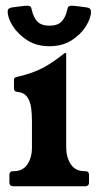

<svg xmlns="http://www.w3.org/2000/svg" viewBox="-20 -653 345 673"><path d="M279 -53Q292 -53 292 -40V-13Q292 0 277 0H28Q13 0 13 -13V-40Q13 -53 26 -53H28Q60 -53 76 -77Q92 -101 92 -136V-229Q92 -254 89 -276Q86 -298 75 -313.5Q64 -329 40 -331Q29 -332 29 -343V-373Q29 -378 32 -380.5Q35 -383 42 -384Q97 -397 132 -416Q167 -435 204 -465Q207 -467 209 -467H210Q212 -467 212 -465V-137Q212 -102 228 -77.5Q244 -53 276 -53ZM153 -491Q108 -491 75.5 -512Q43 -533 25 -561.5Q7 -590 7 -612Q7 -620 11.5 -623Q16 -626 22 -627Q36 -629 53 -631Q70 -633 77 -633Q83 -633 86.5 -630Q90 -627 91 -620Q97 -592 111 -577.5Q125 -563 153 -563Q182 -563 196 -577.5Q210 -592 216 -620Q217 -627 220.5 -630Q224 -633 230 -633Q237 -633 254 -631Q271 -629 284 -627Q299 -625 299 -612Q299 -590 281.5 -561.5Q264 -533 231.5 -512Q199 -491 153 -491Z"/></svg>

Font: Young Serif Light
Style: Regular
Weight: 300
Designer: Bastien Sozeau
Foundry: NBR — Bastien Sozeau
Version: Version 5.001